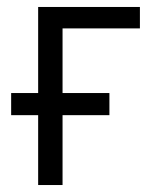

<svg xmlns="http://www.w3.org/2000/svg" viewBox="-20 -531 454 551"><path d="M89.5 0V-511H381.5V-449.5H159.5V0ZM12 -200.5V-264H294V-200.5Z"/></svg>

Font: Overpass Light
Style: Regular
Weight: 300
Designer: Delve Withrington, Dave Bailey, Thomas Jockin
Foundry: Delve Fonts LLC
Version: Version 4.000; ttfautohint (v1.8.3)